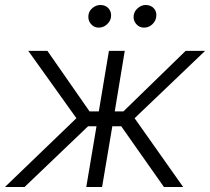

<svg xmlns="http://www.w3.org/2000/svg" viewBox="-32 -750 843 770"><path d="M-12.2 0 274.4 -275.9 81.5 -545.9H158.2L327.1 -303.2H364.3L404.8 -545.9H468.3L428.2 -303.2H462.9L712.4 -545.9H790.5L507.8 -275.9L702.6 0H625.5L454.1 -243.7H418.5L377.4 0H314L355 -243.7H321.3L66.4 0ZM363.8 -639.2Q344.7 -639.2 332.3 -654.3Q319.8 -669.4 322.8 -689.9Q325.2 -707 339.6 -718.5Q354 -730 370.6 -730Q391.6 -730 403.8 -715.8Q416 -701.7 413.1 -680.2Q410.2 -664.1 396.2 -651.6Q382.3 -639.2 363.8 -639.2ZM545.4 -639.2Q526.4 -639.2 513.7 -654.3Q501 -669.4 504.4 -689.9Q507.3 -706.5 521.7 -718.3Q536.1 -730 552.2 -730Q573.7 -730 585.9 -715.6Q598.1 -701.2 594.2 -680.2Q591.3 -663.6 577.6 -651.4Q564 -639.2 545.4 -639.2Z"/></svg>

Font: Inter Tight Light
Style: Italic
Weight: 300
Italic angle: -9.39999°
Designer: Rasmus Andersson
Foundry: rsms
Version: Version 3.004